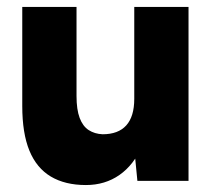

<svg xmlns="http://www.w3.org/2000/svg" viewBox="-20 -520 613 552"><path d="M375 0 366 -92V-500H522V0ZM44 -244V-500H200V-244ZM200 -244Q200 -205 209 -181Q218 -157 235 -146Q252 -135 275 -134Q320 -134 343 -159.5Q366 -185 366 -236H413Q413 -157 389 -101.5Q365 -46 323.5 -17Q282 12 227 12Q167 12 126 -12.5Q85 -37 64.5 -87Q44 -137 44 -215V-244Z"/></svg>

Font: Figtree Light ExtraBold
Style: Regular
Weight: 800
Version: Version 2.001;gftools[0.9.30]